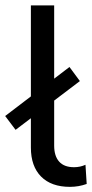

<svg xmlns="http://www.w3.org/2000/svg" viewBox="-26 -703 349 728"><path d="M129.7 -33.6C155.5 -7.5 192 5.5 239.2 5.5C261.3 5.5 282.4 1.8 302.7 -5.5L298.1 -78.2C284.6 -72.1 270.2 -69 254.8 -69C229.7 -69 210.8 -76.1 198.3 -90.2C185.7 -104.3 179.4 -124.5 179.4 -150.9V-682.6H91.1V-143.5C91.1 -96.3 104 -59.6 129.7 -33.6ZM-6.4 -263.1 33.1 -210.7 276.9 -395.6 237.4 -449Z"/></svg>

Font: Montserrat Ace
Style: Regular
Weight: 500
Designer: Julieta Ulanovsky
Foundry: Julieta Ulanovsky
Version: Version 1